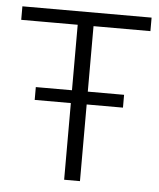

<svg xmlns="http://www.w3.org/2000/svg" viewBox="-48 -660 580 701"><g transform="rotate(5 242.5 -309.0)"><path d="M80.5 -281V-328H404V-281ZM6 -568V-617.5H479.5V-568H258L271 -581.5V0H213V-581.5L226 -568Z"/></g></svg>

Font: Karla Light
Style: Regular
Weight: 300
Designer: Jonathan Pinhorn
Version: Version 2.004;gftools[0.9.33]